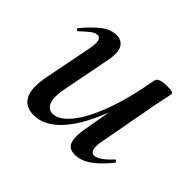

<svg xmlns="http://www.w3.org/2000/svg" viewBox="-103 -530 679 679"><g transform="rotate(45 236.0 -191.0)"><path d="M129 13Q86 13 69.5 -19Q53 -51 67 -119L102 -297Q107 -327 102.5 -337.5Q98 -348 88 -348Q77 -348 63 -337Q49 -326 31 -309Q27 -305 23 -309Q19 -313 23 -317Q55 -355 81.5 -375Q108 -395 136 -395Q164 -395 175 -372.5Q186 -350 174 -297L143 -138Q132 -87 140.5 -62.5Q149 -38 173 -38Q203 -38 235.5 -77Q268 -116 296.5 -191.5Q325 -267 344 -376L360 -375Q340 -257 305 -169.5Q270 -82 225 -34.5Q180 13 129 13ZM330 9Q301 9 292.5 -13Q284 -35 292 -80L344 -376Q348 -394 391 -394Q409 -394 415 -391.5Q421 -389 421 -387Q421 -383 416 -360.5Q411 -338 406 -312L365 -89Q356 -37 381 -37Q391 -37 407 -47.5Q423 -58 442 -79Q445 -83 449.5 -78.5Q454 -74 450 -70Q415 -28 387 -9.5Q359 9 330 9Z"/></g></svg>

Font: Cormorant Light SemiBold
Style: Italic
Weight: 600
Italic angle: -10°
Version: Version 4.000